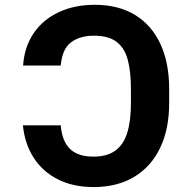

<svg xmlns="http://www.w3.org/2000/svg" viewBox="-20 -757 787 787"><path d="M74 -243.2H228.9Q234.6 -177.4 267.3 -146.2Q300 -115 362.3 -115Q419.4 -115 453.2 -140Q487 -165 501.8 -213.6Q516.6 -262.2 516.6 -333V-393Q516.6 -464.8 503.3 -513.3Q489.9 -561.7 456.9 -586.2Q423.8 -610.7 364.3 -610.7Q307.6 -610.5 271.4 -583.7Q235.2 -556.9 228.9 -488.3H74.6Q80.2 -566.3 118.7 -621.9Q157.1 -677.5 221.5 -707.4Q285.8 -737.3 368.4 -737.3Q465.8 -737.3 533.9 -695.5Q602.1 -653.6 637.7 -576.4Q673.4 -499.2 673.4 -393V-334.6Q673.4 -227.9 636.4 -150.8Q599.3 -73.7 529.9 -32Q460.4 9.8 363.7 9.8Q279.9 9.8 217.3 -21.8Q154.8 -53.4 118 -110.5Q81.2 -167.7 74 -243.2Z"/></svg>

Font: Inter
Style: Regular
Weight: 400
Designer: Rasmus Andersson
Foundry: rsms
Version: Version 4.000;git-8c9346024